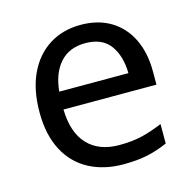

<svg xmlns="http://www.w3.org/2000/svg" viewBox="-87 -634 738 732"><g transform="rotate(-15 282.0 -268.0)"><path d="M292 -546Q361 -546 410.5 -516Q460 -486 486.5 -431.5Q513 -377 513 -304V-251H146Q148 -160 192.5 -112.5Q237 -65 317 -65Q368 -65 407.5 -74.5Q447 -84 489 -102V-25Q448 -7 408 1.5Q368 10 313 10Q237 10 178.5 -21Q120 -52 87.5 -113.5Q55 -175 55 -264Q55 -352 84.5 -415Q114 -478 167.5 -512Q221 -546 292 -546ZM291 -474Q228 -474 191.5 -433.5Q155 -393 148 -321H421Q420 -389 389 -431.5Q358 -474 291 -474Z"/></g></svg>

Font: Noto IKEA Simplified Chinese
Style: Regular
Weight: 400
Designer: Monotype Design Team
Foundry: Monotype Imaging Inc.
Version: Version 1.100